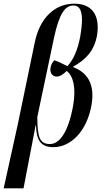

<svg xmlns="http://www.w3.org/2000/svg" viewBox="-52 -791 567 1045"><path d="M-32 234H76L142 -109H144C146 -32 166 10 239 10C331 10 420 -73 446 -219C466 -335 423 -396 346 -426V-428C416 -467 461 -515 476 -598C491 -686 466 -771 352 -771C246 -771 164 -693 137 -559L45 -115ZM220 -7C162 -7 152 -47 151 -154L243 -590C271 -719 303 -761 348 -761C390 -761 406 -715 385 -594C372 -522 348 -466 315 -431C284 -447 257 -459 244 -463C230 -450 225 -433 223 -422C218 -391 236 -374 257 -374C278 -375 297 -391 311 -405C347 -377 363 -314 346 -216C319 -67 270 -7 220 -7Z"/></svg>

Font: Noto Serif Display ExtraCondensed Medium
Style: Italic
Weight: 500
Width: 2
Italic angle: -12°
Designer: Monotype Design Team
Foundry: Monotype Imaging Inc.
Version: Version 2.009